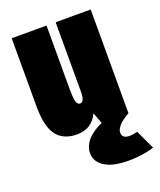

<svg xmlns="http://www.w3.org/2000/svg" viewBox="-132 -584 726 870"><g transform="rotate(-20 231.0 -149.5)"><path d="M159.5 10Q93.5 10 61.2 -32.8Q29 -75.5 29 -173V-501H197V-204Q197 -153 201.8 -135Q206.5 -117 219.5 -117Q238.5 -117 241 -155V-501H410V0H408.5Q406 1.5 401.8 3.8Q397.5 6 386.2 13.8Q375 21.5 366.8 29.2Q358.5 37 351.5 48Q344.5 59 344.5 69Q344.5 110.5 418.5 92L461.5 184Q419 197 371.5 200.5Q324 204 282 197.5Q240 191 212.2 168.2Q184.5 145.5 184.5 110Q184.5 89 194.5 70Q204.5 51 218.5 38.8Q232.5 26.5 246.5 17.2Q260.5 8 270.5 4L280.5 0H281L261 -54.5Q230.5 10 159.5 10Z"/></g></svg>

Font: League Mono Condensed ExtraBold
Style: Regular
Weight: 800
Width: 1
Designer: Tyler Finck
Foundry: The League of Moveable Type / Tyler Finck
Version: Version 2.210